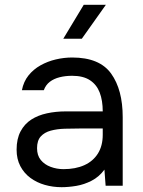

<svg xmlns="http://www.w3.org/2000/svg" viewBox="-20 -772 595 798"><path d="M236 6Q200 6 166.5 -3.5Q133 -13 106.5 -32.5Q80 -52 64.5 -81.5Q49 -111 49 -150Q49 -195 65.5 -226Q82 -257 110 -275Q138 -293 175 -301Q212 -309 252 -309H407Q407 -354 394.5 -387Q382 -420 354 -438.5Q326 -457 280 -457Q252 -457 228 -451Q204 -445 187 -432Q170 -419 162 -397H71Q78 -433 98.5 -458.5Q119 -484 148.5 -500.5Q178 -517 212 -525Q246 -533 280 -533Q394 -533 442 -466Q490 -399 490 -285V0H419L414 -67Q392 -37 361 -21Q330 -5 297.5 0.5Q265 6 236 6ZM244 -69Q294 -69 330.5 -85.5Q367 -102 387 -134Q407 -166 407 -212V-238H314Q281 -238 249 -237Q217 -236 191 -229Q165 -222 149.5 -205Q134 -188 134 -156Q134 -126 149.5 -107Q165 -88 190.5 -78.5Q216 -69 244 -69ZM243 -611 328 -752H420L320 -611Z"/></svg>

Font: Onest
Style: Regular
Weight: 400
Designer: Dmitri Voloshin, Andrey Kudryavtsev
Foundry: Dmitri Voloshin, Andrey Kudryavtsev
Version: Version 1.000;gftools[0.9.33]